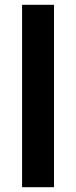

<svg xmlns="http://www.w3.org/2000/svg" viewBox="-20 -780 317 800"><path d="M205 0H72V-760H205Z"/></svg>

Font: Noto Sans Display SemiBold
Style: Regular
Weight: 600
Designer: Monotype Design Team
Foundry: Monotype Imaging Inc.
Version: Version 2.003